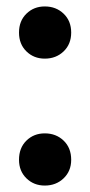

<svg xmlns="http://www.w3.org/2000/svg" viewBox="-20 -563 280 596"><path d="M119 -381Q85 -381 62 -403.5Q39 -426 39 -462Q39 -498 62 -520.5Q85 -543 119 -543Q154 -543 177.5 -520.5Q201 -498 201 -462Q201 -426 177.5 -403.5Q154 -381 119 -381ZM119 13Q85 13 62 -9.5Q39 -32 39 -67Q39 -104 62 -126.5Q85 -149 119 -149Q154 -149 177.5 -126.5Q201 -104 201 -67Q201 -32 177.5 -9.5Q154 13 119 13Z"/></svg>

Font: Radio Canada Big SemiBold
Style: Regular
Weight: 600
Designer: Étienne Aubert Bonn
Foundry: Coppers and Brasses
Version: Version 1.001